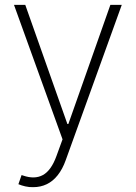

<svg xmlns="http://www.w3.org/2000/svg" viewBox="-20 -566 558 790"><path d="M116.7 204.1Q100.1 204.6 84.2 200.9Q68.4 197.3 55.7 191.9L68.8 154.3L74.7 156.2Q122.6 172.9 156.7 154.1Q190.9 135.3 212.4 75.7L237.3 7.3L37.6 -545.9H84L257.3 -55.7H261.2L434.1 -545.9H481L250.5 92.8Q237.3 129.9 217.5 154.8Q197.8 179.7 172.4 191.9Q147 204.1 116.7 204.1Z"/></svg>

Font: Inter Tight ExtraLight
Style: Regular
Weight: 250
Designer: Rasmus Andersson
Foundry: rsms
Version: Version 3.004